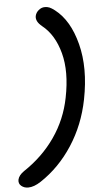

<svg xmlns="http://www.w3.org/2000/svg" viewBox="-124 -874 622 1153"><g transform="rotate(-5 186.5 -297.5)"><path d="M-2 237.8Q-25.9 237.8 -43 223.6Q-60.1 209.5 -56.2 186Q-50.3 159.2 -18.1 137.2Q95.7 62 169.7 -44.4Q243.7 -150.9 269 -279.8Q300.3 -435.1 270 -548.3Q239.7 -661.6 166 -720.2Q127 -751.5 132.8 -784.2Q137.2 -804.7 154.3 -818.8Q171.4 -833 190.9 -833Q207 -833 219.5 -827.9Q231.9 -822.8 251 -808.1Q339.4 -740.2 377.2 -593.5Q415 -446.8 377.9 -259.8Q348.1 -108.9 268.8 12.9Q189.5 134.8 75.2 210Q33.2 237.8 -2 237.8Z"/></g></svg>

Font: Shantell Sans Bouncy
Style: Italic
Weight: 500
Italic angle: -11.31°
Designer: Stephen Nixon, Anya Danilova, Shantell Martin
Foundry: Arrow Type
Version: Version 1.006;[9816181b4]